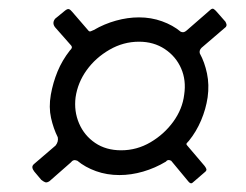

<svg xmlns="http://www.w3.org/2000/svg" viewBox="-20 -594 567 442"><path d="M255 -191Q226 -191 201 -200Q176 -209 158 -224Q153 -226 149.5 -225Q146 -224 143 -220L94 -177Q88 -173 84 -174.5Q80 -176 75 -180L59 -199Q55 -204 54.5 -208.5Q54 -213 59 -217L108 -259Q115 -268 113 -278Q103 -298 97.5 -322.5Q92 -347 97 -376Q102 -404 112.5 -429.5Q123 -455 141 -478Q148 -484 144 -489L107 -531Q103 -536 103 -541Q103 -546 107 -551L129 -569Q135 -574 138.5 -573Q142 -572 146 -567L184 -523Q186 -521 189 -522Q192 -523 196 -525Q220 -539 247 -546.5Q274 -554 300 -554Q328 -554 353 -545Q378 -536 396 -521Q401 -519 404.5 -520.5Q408 -522 411 -525L465 -572Q469 -575 471.5 -573.5Q474 -572 477 -569L499 -544Q501 -540 501.5 -537.5Q502 -535 500 -532L444 -484Q438 -478 440 -471Q451 -451 456.5 -425Q462 -399 458 -370Q454 -343 443 -317Q432 -291 415 -270Q412 -267 410 -264.5Q408 -262 411 -259L451 -212Q454 -208 455 -205Q456 -202 453 -199L424 -174Q421 -171 418 -172.5Q415 -174 413 -177L374 -224Q370 -226 367 -225.5Q364 -225 362 -222Q337 -207 309.5 -199Q282 -191 255 -191ZM259 -248Q295 -248 326.5 -266.5Q358 -285 379 -314Q400 -343 404 -376Q409 -409 397 -436.5Q385 -464 359.5 -481Q334 -498 300 -498Q264 -498 232 -479.5Q200 -461 179.5 -432.5Q159 -404 154 -370Q150 -338 162 -310Q174 -282 199 -265Q224 -248 259 -248Z"/></svg>

Font: Libre Franklin Thin Light
Style: Italic
Weight: 300
Italic angle: -8°
Version: Version 3.000